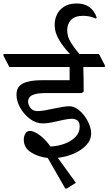

<svg xmlns="http://www.w3.org/2000/svg" viewBox="-48 -931 624 1106"><path d="M337 155H328L227 -21Q172 -27 130.5 -53.5Q89 -80 89 -126Q89 -146 98 -161.5Q107 -177 125 -177Q145 -177 177 -155Q209 -133 243 -87Q286 -89 324 -103Q362 -117 386.5 -142Q411 -167 411 -201Q411 -229 397 -238Q383 -247 366 -247Q348 -247 318 -240.5Q288 -234 256 -227Q224 -220 201 -220Q159 -220 124 -246.5Q89 -273 68 -311Q47 -349 47 -385Q47 -432 84.5 -450.5Q122 -469 191 -469H353V-545H6L-28 -610V-620H355Q318 -659 295 -697Q267 -741 267 -789Q267 -820 280 -847.5Q293 -875 321.5 -893Q350 -911 394 -911Q481 -911 509 -830L505 -824Q489 -831 470.5 -835.5Q452 -840 432 -840Q383 -840 361 -816Q339 -792 339 -757Q339 -719 361 -685Q379 -656 409 -620H522L556 -555V-545H432Q433 -509 433.5 -471.5Q434 -434 434 -403L422 -395H218Q174 -395 151.5 -388Q129 -381 121.5 -370Q114 -359 114 -346Q114 -327 127.5 -309Q141 -291 169 -291Q184 -291 208 -295Q232 -299 259.5 -305Q287 -311 311.5 -315Q336 -319 350 -319Q375 -319 397.5 -303.5Q420 -288 438 -264Q456 -240 466.5 -213Q477 -186 477 -163Q477 -125 449 -95Q421 -65 377 -46Q333 -27 285 -22L389 122Z"/></svg>

Font: Tiro Devanagari Marathi
Style: Regular
Weight: 400
Designer: Devanagari: John Hudson & Fiona Ross. Latin: John Hudson.
Foundry: Tiro Typeworks Ltd.
Version: Version 1.52